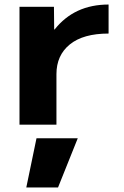

<svg xmlns="http://www.w3.org/2000/svg" viewBox="-20 -550 545 847"><path d="M96 277 141 60H323L236 277ZM66 -520H218L219 -420H221Q308 -530 459 -530V-402Q347 -402 288 -354Q229 -306 229 -223V0H66Z"/></svg>

Font: M PLUS 1p ExtraBold
Style: Regular
Weight: 800
Version: Version 1.062